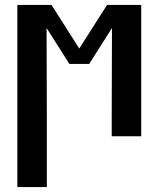

<svg xmlns="http://www.w3.org/2000/svg" viewBox="-20 -550 640 775"><path d="M50 205V-530H188L300 -354L412 -530H550V0H431V-106Q431 -189 431.5 -271.5Q432 -354 432 -437L340 -292H260L168 -437Q168 -354 168.5 -271.5Q169 -189 169 -106V205Z"/></svg>

Font: Iosevka Curly Slab Extended
Style: Bold
Weight: 700
Width: 7
Monospace: yes
Designer: Belleve Invis
Foundry: Belleve Invis
Version: Version 11.1.0; ttfautohint (v1.8.3)